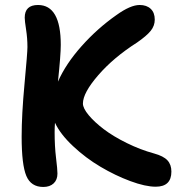

<svg xmlns="http://www.w3.org/2000/svg" viewBox="-20 -763 710 762"><path d="M151.9 -21Q103 -21 84.5 -64.9Q65.9 -108.9 65.9 -220.2Q65.9 -308.6 77.4 -431.2Q88.9 -553.7 88.9 -576.2Q88.9 -611.3 83.5 -645.8Q78.1 -680.2 78.1 -692.9Q78.1 -743.2 130.9 -743.2Q221.2 -743.2 221.2 -585Q221.2 -544.9 210 -439Q241.2 -509.8 304 -580.1Q366.7 -650.4 441.9 -703.1Q497.6 -743.2 534.2 -743.2Q562 -743.2 578.1 -728Q594.2 -712.9 594.2 -685.1Q594.2 -660.6 578.1 -640.6Q562 -620.6 523.9 -594.2Q431.2 -535.2 370.1 -464.8Q309.1 -394.5 309.1 -352.1Q309.1 -333.5 332 -305.9Q355 -278.3 392.3 -250Q429.7 -221.7 483.2 -195.3Q536.6 -168.9 591.8 -153.8Q628.9 -143.6 644.5 -126.7Q660.2 -109.9 660.2 -82Q660.2 -22 598.1 -22Q557.1 -22 497.3 -44.2Q437.5 -66.4 378.9 -101.1Q320.3 -135.7 269.8 -183.1Q219.2 -230.5 198.2 -275.9Q196.8 -255.9 196.8 -238.8Q196.8 -182.1 202.4 -136.5Q208 -90.8 208 -74.2Q208 -49.3 192.9 -35.2Q177.7 -21 151.9 -21Z"/></svg>

Font: Shantell Sans Bouncy
Style: Regular
Weight: 600
Designer: Stephen Nixon, Anya Danilova, Shantell Martin
Foundry: Arrow Type
Version: Version 1.006;[9816181b4]